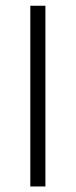

<svg xmlns="http://www.w3.org/2000/svg" viewBox="-20 -658 267 677"><path d="M86.9 -637.7H140.1V-0.5H86.9Z"/></svg>

Font: Vazir Thin WOL-UI
Style: Thin-WOL-UI
Weight: 100
Designer: Saber Rastikerdar
Foundry: Saber Rastikerdar
Version: Version 30.1.0